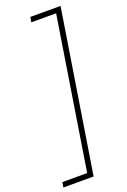

<svg xmlns="http://www.w3.org/2000/svg" viewBox="-240 -797 704 1063"><g transform="rotate(-20 112.5 -265.0)"><path d="M-57 180H89L230 -710H84L89 -740H267L116 210H-62Z"/></g></svg>

Font: Georama ExtraLight
Style: Italic
Weight: 200
Italic angle: -9°
Designer: Jean-Baptiste Levee
Foundry: Production Type
Version: Version 1.000